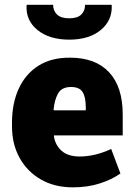

<svg xmlns="http://www.w3.org/2000/svg" viewBox="-20 -782 572 812"><path d="M288.1 10.3Q210.4 10.3 152.6 -23.2Q94.7 -56.6 62.7 -114.7Q30.8 -172.9 30.8 -246.1V-264.2Q30.8 -344.7 59.1 -406.7Q87.4 -468.8 142.1 -503.7Q196.8 -538.6 276.4 -538.1Q383.8 -538.1 441.4 -476.3Q499 -414.6 499 -297.9V-209.5H208.5L208 -206.1Q213.4 -168.9 240.2 -144.5Q267.1 -120.1 317.4 -120.1Q380.9 -120.1 450.2 -151.9L489.3 -48.3Q453.6 -22.9 402.3 -6.3Q351.1 10.3 288.1 10.3ZM208.5 -315.4H342.8V-328.1Q342.8 -370.6 329.6 -392.3Q316.4 -414.1 280.3 -414.1Q241.2 -414.1 225.8 -387Q210.4 -359.9 206.5 -317.9ZM272.9 -614.3Q189 -614.3 138.9 -654.8Q88.9 -695.3 92.3 -758.8L93.3 -761.7H204.6Q204.6 -737.3 220.9 -720.9Q237.3 -704.6 272.9 -704.6Q307.6 -704.6 323.7 -720.5Q339.8 -736.3 339.8 -761.7H451.7L452.6 -758.8Q455.1 -695.3 405.8 -654.8Q356.4 -614.3 272.9 -614.3Z"/></svg>

Font: Roboto Slab Black
Style: Regular
Weight: 900
Designer: Google
Version: Version 2.000; ttfautohint (v1.8.1.43-b0c9)